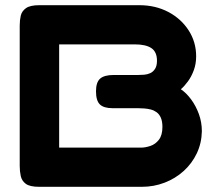

<svg xmlns="http://www.w3.org/2000/svg" viewBox="-20 -711 831 740"><path d="M131 9Q95 9 79.5 -2.5Q64 -14 60 -32.5Q56 -51 56 -71V-613Q56 -633 60 -650.5Q64 -668 80 -679.5Q96 -691 132 -691H517Q579 -691 628.5 -665Q678 -639 707 -594Q736 -549 736 -494Q736 -465 727 -440.5Q718 -416 704.5 -397.5Q691 -379 677 -367Q698 -353 716.5 -328Q735 -303 746.5 -271.5Q758 -240 758 -205Q757 -159 738.5 -120Q720 -81 688 -52Q656 -23 614.5 -7Q573 9 527 9ZM208 -142H523Q540 -142 559.5 -148.5Q579 -155 592.5 -172.5Q606 -190 606 -222Q606 -243 600 -257Q594 -271 583.5 -278.5Q573 -286 561 -289Q549 -292 536 -293Q523 -294 512 -294H414Q380 -294 365 -308.5Q350 -323 350 -359Q350 -394 366 -408Q382 -422 418 -422H512Q523 -422 535.5 -423Q548 -424 559 -429Q570 -434 577.5 -445.5Q585 -457 585 -477Q585 -511 563.5 -525.5Q542 -540 499 -540H208Z"/></svg>

Font: Fredoka SemiExpanded SemiBold
Style: Regular
Weight: 600
Width: 6
Designer: Ben Nathan
Foundry: Milena B. Brandão, Ben Nathan
Version: Version 2.001